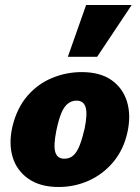

<svg xmlns="http://www.w3.org/2000/svg" viewBox="-20 -731 558 767"><path d="M214 16Q141 16 94 -16.5Q47 -49 30.5 -103.5Q14 -158 30 -227Q48 -300 89.5 -348Q131 -396 188 -419.5Q245 -443 306 -443Q380 -443 425.5 -411Q471 -379 487.5 -324.5Q504 -270 489 -202Q474 -134 433.5 -85Q393 -36 336 -10Q279 16 214 16ZM237 -97Q259 -97 273.5 -110.5Q288 -124 298.5 -151Q309 -178 318 -217Q330 -276 322 -302.5Q314 -329 286 -329Q266 -329 250.5 -316.5Q235 -304 224.5 -278Q214 -252 205 -209Q193 -149 201 -123Q209 -97 237 -97ZM251 -504 324 -711H506L368 -504Z"/></svg>

Font: Ysabeau Infant Black
Style: Italic
Weight: 900
Italic angle: -12°
Designer: Christian Thalmann (Catharsis Fonts)
Version: Version 2.001;gftools[0.9.30]; featfreeze: ss01,ss02,lnum